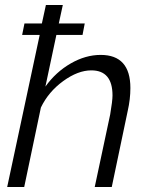

<svg xmlns="http://www.w3.org/2000/svg" viewBox="-20 -750 599 770"><path d="M383.8 -529.8Q502.9 -529.8 502.9 -397Q502.9 -352.1 492.2 -305.2L428.2 0H359.9L421.9 -291Q431.2 -345.7 431.2 -367.2Q431.2 -467.8 346.2 -467.8Q292.5 -467.8 233.4 -424.8Q174.3 -381.8 144 -318.8L77.1 0H8.8L139.2 -609.9H68.8L78.1 -655.8H147.9L164.1 -730H231.9L215.8 -655.8H319.8L311 -609.9H206.1L162.1 -402.8Q204.1 -461.4 263.7 -495.6Q323.2 -529.8 383.8 -529.8Z"/></svg>

Font: Rawline
Style: Italic
Weight: 400
Italic angle: -12°
Designer: Matt McInerney, Pablo Impallari, Rodrigo Fuenzalida
Foundry: Matt McInerney, Pablo Impallari, Rodrigo Fuenzalida
Version: Version 4.020;PS 004.020;hotconv 1.0.88;makeotf.lib2.5.64775